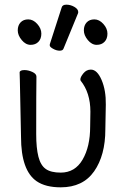

<svg xmlns="http://www.w3.org/2000/svg" viewBox="-20 -784 540 822"><path d="M244 -752Q247 -764 264.5 -764Q282 -764 298.5 -754.5Q315 -745 315 -732Q315 -729 314 -727L252 -576Q249 -567 235.5 -567Q222 -567 207.5 -575Q193 -583 193 -589.5Q193 -596 194 -597ZM440 -640Q440 -618 427.5 -605Q415 -592 394 -592Q373 -592 356 -612.5Q339 -633 339 -654Q339 -675 351 -688Q363 -701 384 -701Q405 -701 422.5 -681.5Q440 -662 440 -640ZM157 -640Q157 -618 144.5 -605Q132 -592 111 -592Q90 -592 73 -612.5Q56 -633 56 -654Q56 -675 68 -688Q80 -701 101 -701Q122 -701 139.5 -681.5Q157 -662 157 -640ZM433 -336Q432 -278 431 -230Q431 -119 383 -50.5Q335 18 240 18Q175 18 137 -8Q70 -54 70 -198Q66 -413 65 -440L64 -474Q65 -484 85 -484Q101 -484 118.5 -476Q136 -468 136 -456Q135 -401 135 -210Q135 -150 144.5 -113Q154 -76 176 -60.5Q198 -45 240 -45Q301 -45 333.5 -100.5Q366 -156 366 -242L367 -306Q367 -387 325 -439L324 -444Q324 -454 337 -470Q350 -486 369 -486Q396 -486 415 -441.5Q434 -397 433 -336Z"/></svg>

Font: Moon Stars Kai T HW
Style: Regular
Weight: 400
Designer: GuiWonder
Version: Version 1.101